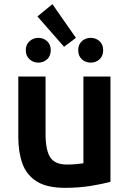

<svg xmlns="http://www.w3.org/2000/svg" viewBox="-20 -892 625 923"><path d="M293 11Q206 11 157 -19.5Q108 -50 88 -105Q68 -160 68 -232V-524H199V-250Q199 -170 221.5 -135.5Q244 -101 302 -101Q324 -101 346 -103Q368 -105 381 -107V-524H511V-18Q475 -8 417.5 1.5Q360 11 293 11ZM288 -667 160 -813 232 -872 345 -710ZM164 -591Q140 -591 122 -607Q104 -623 104 -651Q104 -678 122 -694Q140 -710 164 -710Q189 -710 206.5 -694Q224 -678 224 -651Q224 -623 206.5 -607Q189 -591 164 -591ZM416 -591Q391 -591 373.5 -607Q356 -623 356 -651Q356 -678 373.5 -694Q391 -710 416 -710Q441 -710 458.5 -694Q476 -678 476 -651Q476 -623 458.5 -607Q441 -591 416 -591Z"/></svg>

Font: Ubuntu Sans
Style: Bold
Weight: 700
Designer: Dalton Maag Ltd
Foundry: Dalton Maag Ltd
Version: Version 1.006; ttfautohint (v1.8.4.7-5d5b)